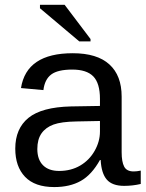

<svg xmlns="http://www.w3.org/2000/svg" viewBox="-20 -756 596 786"><path d="M202.1 9.8C244.8 9.8 281 1.4 310.8 -15.4C340.6 -32.1 366.7 -60.7 389.2 -101.1H392.1C394 -64.6 402.4 -37.8 417.2 -20.8C432 -3.7 455.7 4.9 488.3 4.9C511.4 4.9 534 2.3 556.2 -2.9V-57.6C545.4 -55.3 535.8 -54.2 527.3 -54.2C508.1 -54.2 495.1 -60.8 488.3 -74C481.4 -87.2 478 -106.8 478 -132.8V-360.4C478 -418 461.3 -462 427.7 -492.4C394.2 -522.9 344.2 -538.1 277.8 -538.1C151.5 -538.1 80.9 -490.6 65.9 -395.5L157.7 -387.2C161.3 -416.5 172 -437.8 189.9 -451.2C207.8 -464.5 236.5 -471.2 275.9 -471.2C314.9 -471.2 343.6 -461.9 361.8 -443.4C380 -424.8 389.2 -394 389.2 -351.1V-322.3L270.5 -320.3C190.4 -318.4 132.4 -302.7 96.4 -273.4C60.5 -244.1 42.5 -202.1 42.5 -147.5C42.5 -98.6 55.8 -60.2 82.5 -32.2C109.2 -4.2 149.1 9.8 202.1 9.8ZM222.2 -56.2C193.5 -56.2 171.5 -64 156 -79.6C140.5 -95.2 132.8 -117.4 132.8 -146C132.8 -172.4 138.5 -193.7 149.9 -210C161.3 -226.2 177.7 -238.3 199 -246.1C220.3 -253.9 251.6 -258.1 293 -258.8L389.2 -260.7V-217.3C389.2 -190.3 381.9 -164 367.4 -138.4C352.9 -112.9 333.2 -92.8 308.1 -78.1C283 -63.5 254.4 -56.2 222.2 -56.2ZM304.7 -586.4H350.6V-596.2L244.6 -736.3H143.6V-722.2Z"/></svg>

Font: Arimo
Style: Regular
Weight: 400
Designer: Steve Matteson
Foundry: Monotype Imaging Inc.
Version: Version 1.32